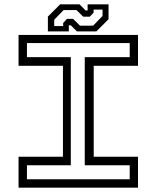

<svg xmlns="http://www.w3.org/2000/svg" viewBox="-20 -860 718 880"><path d="M65 0V-141.5H268.5V-558.5H65V-700H612.5V-558.5H409.5V-141.5H612.5V0ZM103.5 -38.5H574.5V-102.5H368.5V-598H574.5V-662.5H103.5V-598H304.5V-102.5H103.5ZM199.5 -716V-784L255.5 -840H344.5L372.5 -812H381.5V-840H477.5V-772L421.5 -716H332.5L304.5 -744H295.5V-716ZM228.5 -740.5H269.5V-754.5L287 -773.5H315L346.5 -742.5H407L450 -787V-816H409V-802L391.5 -783.5H361.5L330.5 -814H271.5L228.5 -769.5Z"/></svg>

Font: Tourney Expanded
Style: Regular
Weight: 400
Width: 7
Designer: Tyler Finck
Foundry: Etcetera Type Co
Version: Version 1.010; ttfautohint (v1.8.3)